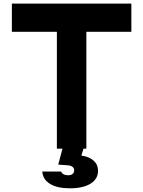

<svg xmlns="http://www.w3.org/2000/svg" viewBox="-20 -820 790 1059"><path d="M293.7 -644.7H45.5V-800H704.5V-644.7H456.3V0H293.7ZM446.8 -20 428.8 38Q472.1 44 496.4 66Q520.7 88 520.7 122Q520.7 167.2 479.5 192.9Q438.3 218.6 364.8 218.6Q295.7 218.6 255.9 194.1Q216.2 169.7 213.2 126H316.9Q320.5 135.6 330.8 141.2Q341.1 146.7 356.4 146.7Q371.3 146.7 380.2 139.6Q389.2 132.4 389.2 120Q389.2 107.7 380.4 100.5Q371.5 93.3 355.5 91.9L301.2 87.9L329.9 -20Z"/></svg>

Font: Martian Mono VF sWd Rg
Style: Regular
Weight: 400
Width: 6
Monospace: yes
Designer: Roman Shamin
Foundry: Evil Martians
Version: Version 1.100